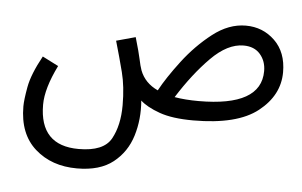

<svg xmlns="http://www.w3.org/2000/svg" viewBox="-46 -431 1148 729"><g transform="rotate(5 528.5 -66.0)"><path d="M709 -63Q657 -63 617 -70Q675 -162 737.5 -225Q800 -288 861 -288Q902 -288 924.5 -262Q947 -236 947 -198Q947 -63 709 -63ZM271 232Q358 232 408.5 192Q459 152 478.5 88.5Q498 25 492 -46Q517 -23 566 -5.5Q615 12 695 12Q862 12 940.5 -50Q1019 -112 1019 -200Q1019 -276 973.5 -320Q928 -364 863 -364Q798 -364 737 -316.5Q676 -269 627 -204.5Q578 -140 551 -90Q501 -113 483 -160Q477 -177 472 -201.5Q467 -226 450 -284L377 -264Q395 -202 409 -147.5Q423 -93 423 -22Q423 55 394.5 106.5Q366 158 271 158Q122 158 122 2Q122 -60 166 -149L105 -180Q66 -109 57 -59.5Q48 -10 48 15Q48 120 111 176Q174 232 271 232Z"/></g></svg>

Font: Noto Sans Arabic Condensed
Style: Regular
Weight: 400
Width: 3
Designer: Nadine Chahine
Foundry: Monotype Imaging Inc.
Version: 1.001